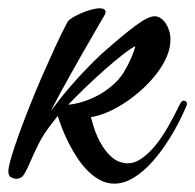

<svg xmlns="http://www.w3.org/2000/svg" viewBox="-87 -419 470 462"><path d="M163.1 -379.9Q160.2 -375 152.6 -362.1Q145 -349.1 134.3 -330.3Q123.5 -311.5 110.6 -289.1Q97.7 -266.6 84.5 -242.9Q71.3 -219.2 58.3 -195.6Q45.4 -171.9 35.2 -151.9Q59.1 -184.1 81.1 -209.5Q103 -234.9 120.1 -252.4Q139.6 -272.9 157.2 -289.1Q209 -335 239.3 -357.4Q269.5 -379.9 285.2 -379.9Q292.5 -379.9 299.6 -375.2Q306.6 -370.6 311.8 -362.8Q316.9 -355 320.1 -345Q323.2 -335 323.2 -324.2Q323.2 -303.2 314 -282Q304.7 -260.7 289.3 -241Q273.9 -221.2 254.2 -203.4Q234.4 -185.5 213.1 -171.6Q191.9 -157.7 170.7 -148.7Q149.4 -139.6 131.8 -137.2Q141.1 -100.1 153.3 -78.1Q165.5 -56.2 178 -44.4Q190.4 -32.7 201.7 -29.3Q212.9 -25.9 220.2 -25.9Q236.8 -25.9 253.4 -37.4Q270 -48.8 286.1 -68.1Q302.2 -87.4 317.1 -113.5Q332 -139.6 346.2 -168.9Q350.1 -176.8 355 -176.8Q357.9 -176.8 360.4 -174.8Q362.8 -172.9 362.8 -168.9Q362.8 -166 360.8 -162.1Q343.8 -122.6 323 -88.9Q302.2 -55.2 280 -30.3Q257.8 -5.4 234.4 8.8Q210.9 22.9 188 22.9Q170.4 22.9 154.5 14.6Q138.7 6.3 125 -7.1Q111.3 -20.5 99.9 -37.8Q88.4 -55.2 79.1 -73.2Q69.8 -91.3 63 -108.9Q56.2 -126.5 51.8 -140.1Q48.8 -136.2 46.1 -132.6Q43.5 -128.9 41 -126Q17.6 -96.7 5.4 -71.8Q-6.8 -46.9 -14.6 -28.6Q-22.5 -10.3 -28.8 0.2Q-35.2 10.7 -46.9 11.2Q-53.2 11.2 -60.1 7.8Q-66.9 4.4 -66.9 -6.8Q-66.9 -16.1 -60.1 -39.8Q-53.2 -63.5 -41.7 -95.2Q-30.3 -127 -15.6 -163.8Q-1 -200.7 14.9 -237.1Q30.8 -273.4 46.1 -306.6Q61.5 -339.8 74.2 -363.8Q77.6 -370.6 88.1 -377Q98.6 -383.3 111.1 -388.4Q123.5 -393.6 135.3 -396.5Q147 -399.4 153.8 -398.9Q160.6 -398.9 163.8 -396.5Q167 -394 167 -390.1Q167 -387.7 165.8 -385Q164.6 -382.3 163.1 -379.9ZM238.8 -308.1Q227.1 -302.2 207.8 -287.1Q188.5 -272 166 -252.2Q143.6 -232.4 120.1 -210Q96.7 -187.5 77.1 -167Q93.8 -168.5 112.5 -174.3Q131.3 -180.2 149.4 -189.9Q167.5 -199.7 183.6 -213.6Q199.7 -227.5 210.9 -245.1Q216.3 -254.4 221.7 -264.6Q226.1 -273.4 231 -284.9Q235.8 -296.4 238.8 -308.1Z"/></svg>

Font: Mervale Script
Style: Regular
Weight: 400
Designer: Astigmatic (AOETI)
Foundry: Astigmatic (AOETI)
Version: Version 1.000